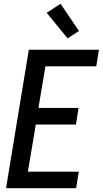

<svg xmlns="http://www.w3.org/2000/svg" viewBox="-20 -999 545 1019"><path d="M12 0 133 -735H505L491 -647H221L184 -426H397L383 -338H170L128 -88H398L384 0ZM339 -795 228 -931 301 -979 399 -835Z"/></svg>

Font: Iosevka SS18 Semibold
Style: Italic
Weight: 600
Italic angle: -9°
Monospace: yes
Designer: Belleve Invis
Foundry: Belleve Invis
Version: Version 25.1.1; ttfautohint (v1.8.4)